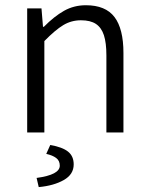

<svg xmlns="http://www.w3.org/2000/svg" viewBox="-20 -516 581 748"><path d="M141.6 -483.4 147.5 -411.6H150.9Q190.9 -452.1 229.5 -473.9Q268.1 -495.6 314.5 -495.6Q391.1 -495.6 426 -449.7Q460.9 -403.8 460.9 -309.6V0H394.5V-300.3Q394.5 -349.1 384.8 -378.9Q375 -408.7 353.5 -422.9Q332 -437 295.4 -437Q257.8 -437 226.6 -418.2Q195.3 -399.4 152.8 -356V0H85.9V-483.4ZM130.9 212.9 122.6 177.2Q212.9 165 212.9 129.4Q212.9 109.9 198.7 99.4Q184.6 88.9 160.2 83.5L175.8 48.8Q223.1 57.1 245.1 74.7Q267.1 92.3 267.1 124.5Q267.1 163.6 228.3 185.5Q189.5 207.5 130.9 212.9Z"/></svg>

Font: Varta
Style: Light
Weight: 300
Designer: Joana Correia, Viktoriya Grabowska, Eben Sorkin
Foundry: Sorkin Type
Version: Version 1.002; ttfautohint (v1.3) -l 8 -r 24 -G 200 -x 12 -H